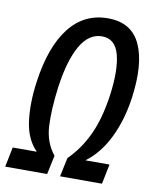

<svg xmlns="http://www.w3.org/2000/svg" viewBox="-103 -786 677 848"><g transform="rotate(10 235.5 -362.0)"><path d="M-21 0 -3 -89H105Q58 -136 47.5 -216Q37 -296 51 -394Q73 -553 139.5 -638.5Q206 -724 313 -724Q419 -724 459 -637Q499 -550 477 -394Q463 -295 424 -215Q385 -135 323 -89H431L413 0H225L243 -85Q297 -138 331 -211Q365 -284 380 -390Q396 -506 378 -573.5Q360 -641 301 -641Q242 -641 204 -575.5Q166 -510 149 -389Q135 -284 139 -210.5Q143 -137 185 -85L167 0Z"/></g></svg>

Font: Noto Sans ExtraCondensed Medium
Style: Italic
Weight: 500
Width: 2
Italic angle: -12°
Designer: Monotype Design Team
Foundry: Monotype Imaging Inc.
Version: Version 2.013; ttfautohint (v1.8.4.7-5d5b)